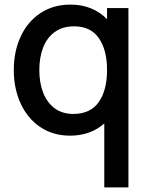

<svg xmlns="http://www.w3.org/2000/svg" viewBox="-20 -575 648 835"><path d="M538.5 -540V240H433.5V-38Q373.5 15 284.5 15Q211 15 155.5 -22.2Q100 -59.5 70 -124.5Q40 -189.5 40 -270.5Q40 -352 70.2 -416.8Q100.5 -481.5 156.2 -518.2Q212 -555 286.5 -555Q336 -555 376 -538.5Q416 -522 445.5 -491.5V-540ZM445.5 -270.5Q445.5 -358 409.8 -409.2Q374 -460.5 302.5 -460.5Q252 -460.5 218 -435.8Q184 -411 167.5 -368Q151 -325 151 -270.5Q151 -215.5 167.5 -172.5Q184 -129.5 217.2 -104.5Q250.5 -79.5 299 -79.5Q373 -79.5 409.2 -130.8Q445.5 -182 445.5 -270.5Z"/></svg>

Font: Manrope KiralyPet SmBd KiralyPet
Style: Regular
Weight: 600
Designer: Mikhail Sharanda
Foundry: Mikhail Sharanda
Version: Version 4.502